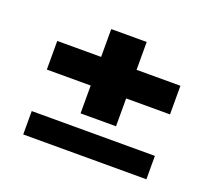

<svg xmlns="http://www.w3.org/2000/svg" viewBox="-87 -666 764 687"><g transform="rotate(20 295.0 -322.0)"><path d="M228 -232V-338H61V-447H228V-553H363V-447H530V-338H363V-232ZM61 -91V-180H530V-91Z"/></g></svg>

Font: Special Gothic Expanded One
Style: Regular
Weight: 400
Designer: Alistair McCready
Foundry: Monolith
Version: Version 1.010; ttfautohint (v1.8.4.7-5d5b)